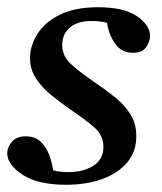

<svg xmlns="http://www.w3.org/2000/svg" viewBox="-20 -499 449 531"><path d="M163 12Q84 12 42 -16Q0 -44 0 -75Q0 -92 13 -107Q26 -122 51 -122Q76 -122 91.5 -108Q107 -94 115.5 -72Q124 -50 127 -28Q138 -25 148.5 -24Q159 -23 169 -23Q210 -23 238 -40.5Q266 -58 266 -93Q266 -124 242 -145.5Q218 -167 172 -198Q145 -217 120 -237.5Q95 -258 79 -283Q63 -308 63 -339Q63 -371 82.5 -403.5Q102 -436 144 -457.5Q186 -479 251 -479Q323 -479 359 -454Q395 -429 395 -400Q395 -385 384.5 -369Q374 -353 348 -353Q315 -353 297.5 -379.5Q280 -406 276 -436Q255 -441 234 -441Q194 -441 173 -422.5Q152 -404 152 -375Q152 -344 176.5 -321.5Q201 -299 248 -267Q275 -249 300 -228.5Q325 -208 341 -182.5Q357 -157 357 -122Q357 -80 332 -50Q307 -20 263 -4Q219 12 163 12Z"/></svg>

Font: Tiro Devanagari Sanskrit
Style: Italic
Weight: 400
Italic angle: -11°
Designer: Devanagari: John Hudson & Fiona Ross, assisted by Paul Hanslow. Latin: John Hudson with Paul Hanslow, assisted by Kaja S
Foundry: Tiro Typeworks Ltd.
Version: Version 1.52